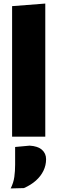

<svg xmlns="http://www.w3.org/2000/svg" viewBox="-20 -768 322 1079"><path d="M48 0Q48 -53 48 -102.5Q48 -152 48 -214.5V-493Q48 -553.5 48 -613.2Q48 -673 48 -733.5L234.5 -748Q234.5 -689.5 234.5 -626.5Q234.5 -563.5 234.5 -493V-214.5Q234.5 -152 234.5 -102.5Q234.5 -53 234.5 0ZM40 291Q56 259 60.5 226.5Q65 194 65 157.5Q65 132.5 65 107.5Q65 82.5 65 58L146.5 50.5Q192 53 215.5 73.5Q239 94 239 126.5Q239 161 224.2 191.5Q209.5 222 181.8 246.8Q154 271.5 114.5 289Z"/></svg>

Font: Commissioner Thin ExtraBold
Style: Regular
Weight: 800
Version: Version 1.000